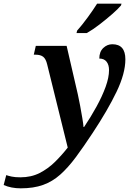

<svg xmlns="http://www.w3.org/2000/svg" viewBox="-177 -786 726 1046"><path d="M-64 240Q-116 240 -157 222L-143 168Q-132 172 -113.5 176Q-95 180 -66 180Q-7 180 39 156.5Q85 133 122.5 96Q160 59 192 18L80 -435Q73 -465 58.5 -476.5Q44 -488 17 -488H7L18 -536H186L247 -272Q253 -246 259.5 -210.5Q266 -175 271.5 -142.5Q277 -110 278 -94H281Q318 -149 349 -205.5Q380 -262 398.5 -313Q417 -364 417 -404Q417 -433 403.5 -450Q390 -467 364 -467Q364 -504 385.5 -524.5Q407 -545 435 -545Q506 -545 506 -463Q506 -386 458 -286Q410 -186 328 -62Q278 14 236 70.5Q194 127 151.5 165Q109 203 57.5 221.5Q6 240 -64 240ZM240 -606 243 -619Q269 -648 299.5 -689.5Q330 -731 352 -766H485L482 -756Q466 -737 434 -709Q402 -681 365 -652.5Q328 -624 296 -606Z"/></svg>

Font: Noto Serif SemiCondensed SemiBold
Style: Italic
Weight: 600
Width: 4
Italic angle: -12°
Designer: Monotype Design Team
Foundry: Monotype Imaging Inc.
Version: Version 2.014; ttfautohint (v1.8.4.7-5d5b)